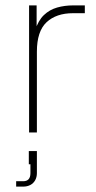

<svg xmlns="http://www.w3.org/2000/svg" viewBox="-20 -492 358 713"><path d="M88 0V-472H116V-376L110 -378Q122 -416 143 -436Q164 -456 192 -464Q220 -472 252 -472H295V-443H251Q189 -443 153 -409.5Q117 -376 117 -300V0ZM40 201V181H66Q93 181 93 151V118H87V69H117V151Q117 166 110.5 177.5Q104 189 92.5 195Q81 201 66 201Z"/></svg>

Font: SUSE Thin
Style: Regular
Weight: 250
Designer: Rene Bieder
Foundry: SUSE
Version: Version 1.000